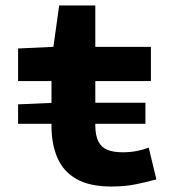

<svg xmlns="http://www.w3.org/2000/svg" viewBox="-20 -669 640 701"><path d="M46 -217V-288L181 -294H511V-217ZM387 12Q307 12 259 -15.5Q211 -43 189.5 -93Q168 -143 168 -209V-373H46V-492L175 -498L196 -649H328V-498H531V-373H328V-211Q328 -175 339 -153Q350 -131 372 -122Q394 -113 428 -113Q455 -113 478.5 -117.5Q502 -122 523 -130L551 -14Q518 -5 477.5 3.5Q437 12 387 12Z"/></svg>

Font: Source Code Pro ExtraLight ExtraBold
Style: Regular
Weight: 800
Monospace: yes
Version: Version 1.018;hotconv 1.0.116;makeotfexe 2.5.65601